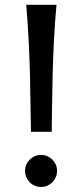

<svg xmlns="http://www.w3.org/2000/svg" viewBox="-20 -757 338 790"><path d="M83 -53.7Q83 -67.4 88.1 -79.3Q93.3 -91.3 102.3 -100.3Q111.3 -109.4 123.3 -114.5Q135.3 -119.6 148.9 -119.6Q162.6 -119.6 174.6 -114.5Q186.5 -109.4 195.6 -100.3Q204.6 -91.3 209.7 -79.3Q214.8 -67.4 214.8 -53.7Q214.8 -40 209.7 -28.1Q204.6 -16.1 195.6 -7.1Q186.5 2 174.6 7.1Q162.6 12.2 148.9 12.2Q135.3 12.2 123.3 7.1Q111.3 2 102.3 -7.1Q93.3 -16.1 88.1 -28.1Q83 -40 83 -53.7ZM107.4 -214.8Q106 -268.1 105.5 -326.4Q105 -384.8 103.3 -449.7Q101.6 -514.6 98.1 -586.2Q94.7 -657.7 87.9 -737.3H212.4Q205.1 -657.7 201.7 -586.2Q198.2 -514.6 196.5 -449.7Q194.8 -384.8 194.3 -326.4Q193.8 -268.1 192.9 -214.8Z"/></svg>

Font: Andika Compact
Style: Regular
Weight: 400
Designer: Victor Gaultney, Annie Olsen, Julie Remington, Don Collingsworth, Eric Hays, Becca Hirsbrunner
Foundry: SIL International
Version: Version 5.000 ; LnSpcTght